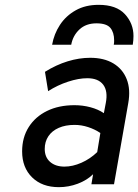

<svg xmlns="http://www.w3.org/2000/svg" viewBox="-20 -762 572 794"><path d="M223.5 12Q154 12 112.8 -28.5Q71.5 -69 71.5 -136Q71.5 -193.5 98.8 -236.5Q126 -279.5 174.5 -303.2Q223 -327 288 -327Q322 -327 354 -318.5Q386 -310 409.5 -294L417.5 -336Q427 -385 406.8 -411.8Q386.5 -438.5 341 -438.5Q305 -438.5 261.5 -424.2Q218 -410 179 -385L166 -465Q212.5 -494 260 -508.5Q307.5 -523 353 -523Q410 -523 448.8 -499.8Q487.5 -476.5 504 -434.5Q520.5 -392.5 510.5 -336L451.5 0H358L365 -41.5Q339.5 -16.5 301.5 -2.2Q263.5 12 223.5 12ZM246.5 -73Q280.5 -73 316.8 -89Q353 -105 382 -133L395 -212Q372 -227.5 344.2 -236.5Q316.5 -245.5 288.5 -245.5Q250.5 -245.5 222.8 -233.2Q195 -221 180 -198.5Q165 -176 165 -146Q165 -112 187.2 -92.5Q209.5 -73 246.5 -73ZM195.5 -577Q203.5 -622 228 -659.2Q252.5 -696.5 292.8 -719.2Q333 -742 388 -742Q461 -742 496.5 -703.5Q532 -665 532 -613Q532 -604 531.2 -595Q530.5 -586 529 -577H450.5Q451.5 -581.5 451.8 -586.2Q452 -591 452 -595Q452 -628 436.2 -646.8Q420.5 -665.5 379 -665.5Q335.5 -665.5 308.5 -640.2Q281.5 -615 274.5 -577Z"/></svg>

Font: Overpass Medium
Style: Italic
Weight: 500
Italic angle: -10°
Designer: Delve Withrington, Dave Bailey, Thomas Jockin
Foundry: Delve Fonts LLC
Version: Version 4.000